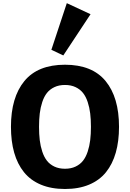

<svg xmlns="http://www.w3.org/2000/svg" viewBox="-20 -1199 834 1232"><path d="M743.7 -385.3Q743.7 -292.5 722.9 -219.5Q702.1 -146.5 660.2 -94.2Q618.2 -42 551.8 -14.2Q485.4 13.7 397 13.7Q308.6 13.7 242.2 -14.2Q175.8 -42 133.8 -94.2Q91.8 -146.5 71 -219.5Q50.3 -292.5 50.3 -385.3Q50.3 -574.2 136.5 -679Q222.7 -783.7 397 -783.7Q571.3 -783.7 657.5 -679Q743.7 -574.2 743.7 -385.3ZM230.5 -385.3Q230.5 -337.9 235.1 -299.6Q239.7 -261.2 251.2 -226.3Q262.7 -191.4 281.2 -167.7Q299.8 -144 329.1 -130.1Q358.4 -116.2 397 -116.2Q435.5 -116.2 464.8 -130.1Q494.1 -144 512.7 -167.7Q531.2 -191.4 542.7 -226.3Q554.2 -261.2 558.8 -299.6Q563.5 -337.9 563.5 -385.3Q563.5 -432.6 558.8 -470.9Q554.2 -509.3 542.7 -544.2Q531.2 -579.1 512.7 -602.5Q494.1 -626 464.8 -639.9Q435.5 -653.8 397 -653.8Q358.4 -653.8 329.1 -639.9Q299.8 -626 281.2 -602.5Q262.7 -579.1 251.2 -544.2Q239.7 -509.3 235.1 -470.9Q230.5 -432.6 230.5 -385.3ZM386.2 -843.3 309.6 -879.4 408.7 -1178.7 561 -1107.9Z"/></svg>

Font: Nobile-bold
Style: Bold
Weight: 700
Version: Version 1.000;PS 001.000;hotconv 1.0.38